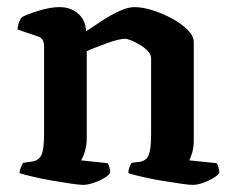

<svg xmlns="http://www.w3.org/2000/svg" viewBox="-20 -520 654 540"><path d="M214 0Q204 0 180 -3.5Q156 -7 127 -12Q98 -17 72.5 -23Q47 -29 35 -33Q35 -41 38.5 -49Q42 -57 45 -62L72 -66Q89 -69 96.5 -84Q104 -99 104 -146V-391Q104 -399 100.5 -406.5Q97 -414 88 -417L29 -437Q31 -451 34 -459Q37 -467 42 -472Q59 -481 91 -490.5Q123 -500 147 -500Q179 -500 200 -481.5Q221 -463 222 -432Q243 -446 267.5 -462Q292 -478 316 -489Q340 -500 358 -500Q381 -500 409.5 -491Q438 -482 464.5 -467.5Q491 -453 508 -436Q525 -419 525 -401V-126Q525 -106 520.5 -90.5Q516 -75 512 -69L590 -61Q592 -57 594.5 -49.5Q597 -42 597 -34Q592 -26 578 -18Q564 -10 549 -5Q534 0 522 0Q513 0 488 -3.5Q463 -7 433.5 -12Q404 -17 378.5 -23Q353 -29 341 -33Q341 -42 344 -49.5Q347 -57 350 -62L374 -65Q384 -67 391 -73Q398 -79 401.5 -95.5Q405 -112 405 -146V-357Q405 -366 396.5 -375.5Q388 -385 375 -393Q362 -401 350 -406Q338 -411 331 -411Q324 -411 309.5 -407.5Q295 -404 278 -397.5Q261 -391 246.5 -385.5Q232 -380 224 -376V-131Q224 -112 219 -95Q214 -78 208 -69L283 -61Q285 -58 287.5 -50.5Q290 -43 290 -34Q285 -26 271 -18Q257 -10 241 -5Q225 0 214 0Z"/></svg>

Font: Texturina 12pt SemiBold
Style: Regular
Weight: 600
Designer: Guillermo Torres Carreño
Foundry: Omnibus-Type
Version: Version 1.002